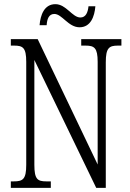

<svg xmlns="http://www.w3.org/2000/svg" viewBox="-20 -902 626 922"><path d="M362 -771C415 -771 434 -822 438 -872H405C402 -844 393 -818 366 -818C327 -818 298 -882 246 -882C192 -882 174 -829 170 -781H204C206 -810 214 -835 241 -835C278 -835 308 -771 362 -771ZM32 0H224V-31H203C160 -31 145 -41 145 -111V-614L442 0H488V-603C488 -672 504 -683 546 -683H563V-714H370V-683H391C433 -683 449 -672 449 -605V-112L161 -714H32V-683H48C90 -683 106 -673 106 -605V-111C106 -41 90 -31 46 -31H32Z"/></svg>

Font: Noto Serif Georgian ExtraCondensed Light
Style: Regular
Weight: 300
Width: 2
Designer: Monotype Design Team, Akaki Razmadze
Foundry: Google LLC
Version: Version 2.003